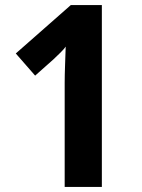

<svg xmlns="http://www.w3.org/2000/svg" viewBox="-20 -734 557 754"><path d="M234 0V-408Q234 -438 235.5 -478.5Q237 -519 238 -551Q233 -543 218 -528Q203 -513 190 -501L118 -437L42 -524L258 -714H380V0Z"/></svg>

Font: Noto Sans Devanagari UI SemiCondensed
Style: Bold
Weight: 700
Width: 4
Designer: Jelle Bosma - Monotype Design Team
Foundry: Monotype Imaging Inc.
Version: Version 2.004; ttfautohint (v1.8.4.7-5d5b)